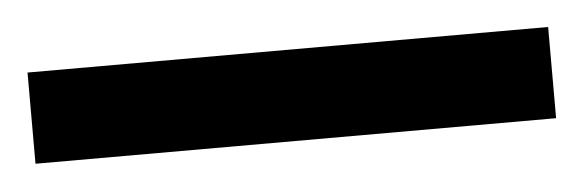

<svg xmlns="http://www.w3.org/2000/svg" viewBox="-26 51 459 151"><g transform="rotate(-5 203.5 126.0)"><path d="M-2 162H409V90H-2Z"/></g></svg>

Font: Noto Sans Telugu SemiCondensed Black
Style: Regular
Weight: 900
Width: 4
Designer: Jelle Bosma - Monotype Design Team
Foundry: Monotype Imaging Inc.
Version: Version 2.005